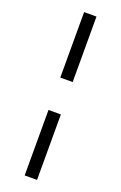

<svg xmlns="http://www.w3.org/2000/svg" viewBox="-171 -777 625 992"><g transform="rotate(20 142.0 -281.0)"><path d="M108 168H176V-192H108ZM108 -370H176V-730H108Z"/></g></svg>

Font: Km Standard TT
Style: Bold
Weight: 700
Designer: Alexey Kryukov <alexios@thessalonica.org.ru>
Version: Version 2.0.2